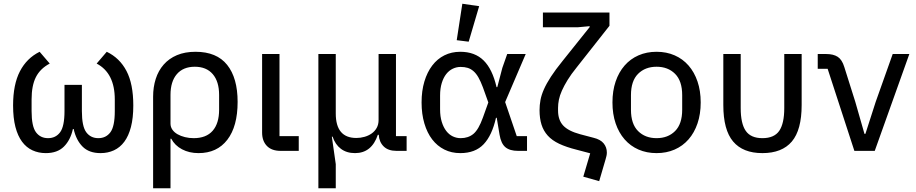

<svg xmlns="http://www.w3.org/2000/svg" viewBox="-20 -807 4901 1027"><path d="M418 -213Q418 -131 441.5 -99.5Q465 -68 506 -68Q547 -68 570.5 -99.5Q594 -131 594 -213V-275Q594 -416 497 -467L551 -530Q620 -497 656.5 -427.5Q693 -358 693 -243Q693 -176 680.5 -128Q668 -80 645 -49Q622 -18 589.5 -3Q557 12 518 12Q456 12 421.5 -23Q387 -58 374 -117H370Q357 -58 322 -23Q287 12 225 12Q186 12 153.5 -3Q121 -18 98 -49Q75 -80 62.5 -128Q50 -176 50 -243Q50 -355 86.5 -425.5Q123 -496 192 -530L246 -467Q195 -440 172 -394.5Q149 -349 149 -275V-213Q149 -131 172.5 -99.5Q196 -68 237 -68Q278 -68 301.5 -99.5Q325 -131 325 -213V-353H418Z M799 -290Q799 -341 813 -385Q827 -429 855.5 -461.5Q884 -494 926.5 -512Q969 -530 1026 -530Q1139 -530 1195 -460Q1251 -390 1251 -262Q1251 -131 1196 -59.5Q1141 12 1042 12Q992 12 953.5 -8.5Q915 -29 896 -65H892V200H799ZM1016 -68Q1083 -68 1117.5 -107.5Q1152 -147 1152 -220V-299Q1152 -371 1118 -410.5Q1084 -450 1022 -450Q960 -450 926 -410.5Q892 -371 892 -299V-146Q892 -128 902 -113.5Q912 -99 929.5 -89Q947 -79 969.5 -73.5Q992 -68 1016 -68Z M1578 0H1481Q1433 0 1407.5 -26.5Q1382 -53 1382 -98V-518H1475V-79H1578Z M1683 200V-518H1776V-200Q1776 -69 1886 -69Q1908 -69 1929.5 -75Q1951 -81 1968 -93Q1985 -105 1995 -123Q2005 -141 2005 -165V-518H2098V-79H2155V0H2101Q2056 0 2032 -24Q2008 -48 2006 -86H2001Q1968 12 1879 12Q1834 12 1803.5 -11Q1773 -34 1759 -76H1755L1776 71V200Z M2799 0H2751Q2707 0 2683.5 -19.5Q2660 -39 2652 -87L2637 -177H2633Q2612 -83 2567 -35.5Q2522 12 2442 12Q2395 12 2357 -7Q2319 -26 2292 -61Q2265 -96 2250 -146.5Q2235 -197 2235 -259Q2235 -321 2250 -371Q2265 -421 2292 -456.5Q2319 -492 2357 -511Q2395 -530 2442 -530Q2520 -530 2567 -483.5Q2614 -437 2636 -341H2640L2667 -444L2693 -518H2792L2682 -261L2744 -79H2799ZM2444 -68Q2485 -68 2512.5 -91Q2540 -114 2563 -178L2592 -259L2563 -340Q2551 -372 2539 -393Q2527 -414 2512.5 -426.5Q2498 -439 2481.5 -444Q2465 -449 2444 -449Q2422 -449 2402 -439.5Q2382 -430 2367 -411Q2352 -392 2343 -363Q2334 -334 2334 -296V-222Q2334 -184 2343 -155Q2352 -126 2367 -106.5Q2382 -87 2402 -77.5Q2422 -68 2444 -68ZM2487 -584 2423 -592 2453 -787 2543 -774Z M2884 -740H3240V-669L3065 -447Q3035 -410 3016 -379Q2997 -348 2985.5 -322Q2974 -296 2969.5 -273.5Q2965 -251 2965 -230V-216Q2965 -165 2992.5 -135.5Q3020 -106 3083 -89L3155 -70Q3192 -61 3209 -40Q3226 -19 3226 9Q3226 18 3224 27Q3222 36 3219 46L3185 162L3100 138L3137 13L3065 -6Q3009 -20 2971 -38Q2933 -56 2910 -81.5Q2887 -107 2876.5 -140.5Q2866 -174 2866 -218Q2866 -245 2871 -272Q2876 -299 2889.5 -329.5Q2903 -360 2927 -397Q2951 -434 2990 -482L3134 -662V-667L3069 -661H2884Z M3492 12Q3439 12 3395.5 -7Q3352 -26 3321 -61.5Q3290 -97 3273 -147Q3256 -197 3256 -259Q3256 -321 3273 -371Q3290 -421 3321 -456.5Q3352 -492 3395.5 -511Q3439 -530 3492 -530Q3545 -530 3588.5 -511Q3632 -492 3663 -456.5Q3694 -421 3711 -371Q3728 -321 3728 -259Q3728 -197 3711 -147Q3694 -97 3663 -61.5Q3632 -26 3588.5 -7Q3545 12 3492 12ZM3492 -68Q3553 -68 3591 -106Q3629 -144 3629 -220V-298Q3629 -374 3591 -412Q3553 -450 3492 -450Q3431 -450 3393 -412Q3355 -374 3355 -298V-220Q3355 -144 3393 -106Q3431 -68 3492 -68Z M3942 -229Q3942 -146 3969 -107Q3996 -68 4058 -68Q4121 -68 4148 -107Q4175 -146 4175 -229V-518H4268V-245Q4268 -112 4215.5 -50Q4163 12 4058 12Q3954 12 3901.5 -50Q3849 -112 3849 -245V-518H3942Z M4550 0 4407 -439H4354V-518H4400Q4438 -518 4461 -503Q4484 -488 4496 -449L4555 -262L4604 -91H4609L4664 -262L4755 -518H4844L4659 0Z"/></svg>

Font: IBM Plex Sans Text
Style: Regular
Weight: 450
Designer: Mike Abbink, Paul van der Laan, Pieter van Rosmalen
Foundry: Bold Monday
Version: Version 3.005